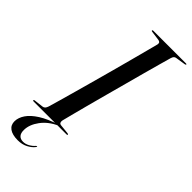

<svg xmlns="http://www.w3.org/2000/svg" viewBox="-292 -749 998 998"><g transform="rotate(45 207.5 -249.5)"><path d="M177 -7.5 178.5 -3Q126 20.5 96.5 60.5Q67 100.5 66.5 139.5Q66 163.5 76.5 175.2Q87 187 106.5 187Q124 187 141 177.5Q158 168 169 155Q171 153 172.8 152.2Q174.5 151.5 176 152Q177 152.5 176.2 154.2Q175.5 156 174 158.5Q162 175 137.8 188Q113.5 201 82 201Q42 201 20.8 185.8Q-0.5 170.5 0 142Q0.5 115.5 18.5 88.8Q36.5 62 75.2 37.2Q114 12.5 177 -7.5ZM173.5 -37Q171.5 -28 174.2 -21.2Q177 -14.5 185.5 -13.5L239 -8Q242 -7.5 243.8 -6.5Q245.5 -5.5 245.5 -4Q245.5 -2 244 -1Q242.5 0 240 0H-2.5Q-5 0 -6.5 -1Q-8 -2 -8 -3.5Q-8 -6 -6.2 -7Q-4.5 -8 -2 -8L48.5 -14Q57.5 -15 62.8 -20.8Q68 -26.5 71.5 -37.5Q79 -63 90.5 -103.2Q102 -143.5 115.8 -193.2Q129.5 -243 144.8 -297.8Q160 -352.5 174.8 -407.2Q189.5 -462 202.8 -511.5Q216 -561 226.5 -601Q237 -641 243.5 -666Q245 -675 241.2 -679.5Q237.5 -684 229.5 -685L178 -692Q173.5 -692.5 172.5 -693.5Q171.5 -694.5 171.5 -696.5Q171.5 -698 173 -699Q174.5 -700 177 -700H418.5Q421 -700 422 -699.2Q423 -698.5 423 -697Q423 -695.5 421.8 -694.5Q420.5 -693.5 416 -692.5L361.5 -684Q355 -683 350.2 -678.5Q345.5 -674 342 -662.5Q335 -638 323.8 -597.8Q312.5 -557.5 299 -507.8Q285.5 -458 270.8 -403.2Q256 -348.5 241.2 -294Q226.5 -239.5 213.2 -189.8Q200 -140 189.8 -100.5Q179.5 -61 173.5 -37Z"/></g></svg>

Font: Fraunces 120pt
Style: Italic
Weight: 400
Italic angle: -16°
Version: Version 1.000;[b76b70a41]